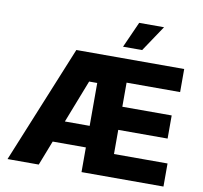

<svg xmlns="http://www.w3.org/2000/svg" viewBox="-98 -1063 1240 1170"><g transform="rotate(10 521.5 -478.5)"><path d="M23.4 0 321 -727.3H988.3V-584.5H657V-435.4H962.4V-292.3H657V-142.8H988.3V0H481.2V-152.7H275.9L216.6 0ZM327.8 -286.2H481.2V-551.5H431.1ZM597.7 -796.5 669.4 -956.7H823.2L715.9 -796.5Z"/></g></svg>

Font: Inter P Extra Bold
Style: Regular
Weight: 800
Designer: Rasmus Andersson
Foundry: rsms
Version: Version 3.018;git-588b23468